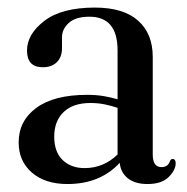

<svg xmlns="http://www.w3.org/2000/svg" viewBox="-20 -464 480 494"><path d="M28 -97.5Q28 -153 73.5 -186.5Q119 -220 204.5 -220Q227 -220 246.5 -216.8Q266 -213.5 282.5 -208.5V-334.5Q282.5 -421 210 -421Q174.5 -421 157 -405Q139.5 -389 139.5 -368V-340Q139.5 -317 126.2 -304Q113 -291 90 -291Q49.5 -291 49.5 -334Q49.5 -376 94 -410.2Q138.5 -444.5 224 -444.5Q297.5 -444.5 335.2 -411Q373 -377.5 373 -317.5V-66.5Q373 -34 395.5 -34Q412.5 -34 417.5 -50Q420 -55 424 -55Q432 -55 432 -44Q432 -26.5 414 -8.5Q396 9.5 359.5 9.5Q327.5 9.5 309 -5.2Q290.5 -20 288 -45Q237.5 9.5 153.5 9.5Q96 9.5 62 -20Q28 -49.5 28 -97.5ZM119.5 -112.5Q119.5 -73 141.2 -52.2Q163 -31.5 197.5 -31.5Q246.5 -31.5 282.5 -66.5V-186.5Q266.5 -192 249.2 -195.5Q232 -199 212.5 -199Q168 -199 143.8 -175.8Q119.5 -152.5 119.5 -112.5Z"/></svg>

Font: Fraunces 144pt Soft
Style: Regular
Weight: 400
Version: Version 1.000;[0bf87f6ff]